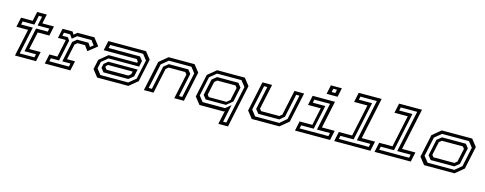

<svg xmlns="http://www.w3.org/2000/svg" viewBox="-30 -1640 6870 2719"><g transform="rotate(15 3405.0 -280.5)"><path d="M143.5 0 228.5 -399H57.5L87.5 -540H258.5L287.5 -677H429L400 -540H570.5L540.5 -399H370L315 -141.5H482L452 0ZM200.5 -46.5H416L426 -94H258L333 -447H504.5L514.5 -494H343L372 -630.5H324.5L295.5 -494H123.5L113.5 -447H285.5Z M580.5 0 610.5 -141H727.5L781 -391.5L775 -399H666.5L696.5 -540H843L868.5 -500L915.5 -540H1163L1249 -430.5L1117.5 -324.5L1064.5 -398.5H954.5L917.5 -368L869 -140.5H986L956 0ZM634.5 -47H922L932 -94H812L876 -395L935.5 -444.5H1101.5L1138.5 -391.5L1182.5 -426.5L1134 -492H923.5L858.5 -438L821 -492H729.5L719.5 -444.5H799L830 -401L764.5 -94H644.5Z M1348.5 0 1267.5 -103 1298 -245.5 1422.5 -348.5H1841L1845.5 -368L1821.5 -398.5H1337.5L1367.5 -540H1920.5L2001.5 -437L1930.5 -103L1805.5 0ZM1383.5 -46.5H1791.5L1893 -130L1953.5 -412.5L1889.5 -493.5H1407L1397 -446H1856.5L1901 -390.5L1882.5 -303.5H1434.5L1341.5 -227L1320 -127ZM1416 -94 1372 -149 1385 -209.5 1443.5 -257.5H1872.5L1850.5 -152L1779 -94ZM1447.5 -141.5H1766.5L1803.5 -172L1812 -212H1452.5L1427 -191L1423 -172Z M2033.5 0 2126.5 -437 2251.5 -540H2632L2713 -437L2620 0H2479L2557.5 -368L2533.5 -398.5H2290L2253 -368L2174.5 0ZM2091 -46.5H2138.5L2211.5 -390.5L2279.5 -446H2565L2609 -391L2536 -46.5H2583L2661 -413L2598 -493.5H2267L2169 -412.5Z M3317 189H3175.5L3218 -10L3206 0H2848L2767 -103L2838 -437L2963 -540H3369L3450 -437ZM3280.5 142.5 3398 -410 3332 -493.5H2974.5L2877 -413L2817.5 -131L2880.5 -50.5H3210L3287.5 -115L3233 142.5ZM3210 -98H2913.5L2869 -153L2920 -391.5L2987 -446H3299L3345.5 -388L3299.5 -171.5ZM3206 -141.5 3254.5 -181.5 3294 -368 3270 -399H3002L2965 -368L2923.5 -172L2947.5 -141.5Z M3615 0 3534 -103 3627 -540H3768.5L3690 -172L3714 -141.5H3981L4018 -172L4096.5 -540H4238L4145 -103L4020 0ZM3652 -47H4006L4104.5 -131L4181.5 -493.5H4134L4061.5 -153L3993.5 -94.5H3685L3638.5 -153L3711 -493.5H3663.5L3586.5 -131Z M4546.5 -618.5 4574 -750H4735L4707.5 -618.5ZM4609 -661.5H4663L4673.5 -712H4619.5ZM4248.5 0 4278.5 -141.5H4465L4519.5 -398.5H4333L4363 -540H4690.5L4606 -141.5H4793L4763 0ZM4304.5 -46.5H4726.5L4736.5 -94H4545.5L4630.5 -494H4400L4390 -446.5H4573.5L4498 -94H4314.5Z M4823.5 0 4853.5 -141.5H5048.5L5147.5 -608.5H4952.5L4982.5 -750H5318.5L5189.5 -141.5H5384.5L5354.5 0ZM4879.5 -46.5H5318L5328 -94H5130.5L5260.5 -704H5019.5L5009.5 -656.5H5203L5083.5 -94H4889.5Z M5415 0 5445 -141.5H5640L5739 -608.5H5544L5574 -750H5910L5781 -141.5H5976L5946 0ZM5471 -46.5H5909.5L5919.5 -94H5722L5852 -704H5611L5601 -656.5H5794.5L5675 -94H5481Z M6141.5 0 6060.5 -103 6131.5 -437 6256.5 -540H6702L6783 -437L6712 -103L6587 0ZM6180 -46.5H6572.5L6670 -127L6731 -413L6667.5 -493.5H6272.5L6174.5 -412.5L6114 -130ZM6213 -94 6166.5 -152 6217 -390.5 6285 -446H6634.5L6678.5 -391L6627 -149L6560 -94ZM6240.5 -141.5H6548L6585 -172L6627 -368L6603 -398.5H6295.5L6258.5 -368L6216.5 -172Z"/></g></svg>

Font: Tourney Expanded Medium
Style: Italic
Weight: 500
Width: 7
Italic angle: -12°
Designer: Tyler Finck
Foundry: Etcetera Type Co
Version: Version 1.010; ttfautohint (v1.8.3)